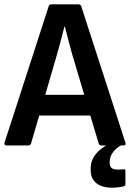

<svg xmlns="http://www.w3.org/2000/svg" viewBox="-21 -675 603 891"><path d="M10 0Q-3 0 0 -13L205 -646Q208 -655 218 -655H342Q352 -655 356 -646L561 -13Q565 0 553 0H449Q440 0 437 -9L398 -139H161L123 -9Q120 0 110 0ZM244 -424 189 -235H370L314 -423Q305 -455 296.5 -487.5Q288 -520 280 -552H278Q270 -520 261.5 -488Q253 -456 244 -424ZM500 196Q451 196 425.5 174.5Q400 153 400 116V105Q400 62 434.5 28Q469 -6 531 -25L546 -13L545 -3Q518 11 503 32Q488 53 488 75V82Q488 112 523 112Q539 112 551 111Q561 108 561 118V179Q561 188 552 190Q539 193 525.5 194.5Q512 196 500 196Z"/></svg>

Font: Sofia Sans Semi Condensed
Style: Bold
Weight: 700
Designer: Botio Nikoltchev, Ani Petrova
Foundry: lettersoup
Version: Version 4.100; ttfautohint (v1.8.4.7-5d5b)